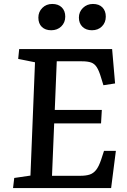

<svg xmlns="http://www.w3.org/2000/svg" viewBox="-20 -951 643 971"><path d="M157 -636 72 -653 77 -703H547L562 -529L503 -520L491 -559Q481 -593 469.5 -611Q458 -629 440.5 -635Q423 -641 394 -641H267L257 -395H495L491 -327H254L243 -62H387Q414 -62 433 -68Q452 -74 466 -91.5Q480 -109 492 -145L506 -188H566L542 0H46L52 -51L134 -63ZM174 -862Q174 -891 194 -911Q214 -931 244 -931Q275 -931 292.5 -913.5Q310 -896 310 -867Q310 -837 290 -817.5Q270 -798 239 -798Q209 -798 191.5 -815Q174 -832 174 -862ZM379 -862Q379 -891 399.5 -911Q420 -931 450 -931Q481 -931 498 -913.5Q515 -896 515 -867Q515 -837 495.5 -817.5Q476 -798 445 -798Q415 -798 397 -815.5Q379 -833 379 -862Z"/></svg>

Font: Literata 18pt Medium
Style: Italic
Weight: 500
Italic angle: -2°
Designer: Latin by Veronika Burian and Jose Scaglione. Greek by Irene Vlachou. Cyrillic by Vera Evstafieva
Foundry: TypeTogether
Version: Version 3.103;gftools[0.9.29]